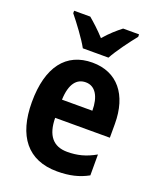

<svg xmlns="http://www.w3.org/2000/svg" viewBox="-143 -853 784 950"><g transform="rotate(20 248.5 -378.0)"><path d="M185 -606H320C343 -649 393 -716 423 -753V-766H339C311 -744 283 -720 252 -684C222 -717 191 -745 166 -766H81V-753C112 -715 163 -647 185 -606ZM255 -556C117 -556 39 -456 39 -270C39 -92 118 10 273 10C338 10 388 -2 435 -28V-138C384 -109 340 -98 287 -98C213 -98 175 -144 174 -236H462V-309C462 -462 386 -556 255 -556ZM257 -453C308 -453 335 -405 335 -332H175C178 -417 210 -453 257 -453Z"/></g></svg>

Font: Noto Sans Devanagari Condensed
Style: Bold
Weight: 700
Width: 3
Designer: Jelle Bosma - Monotype Design Team
Foundry: Monotype Imaging Inc.
Version: Version 2.004